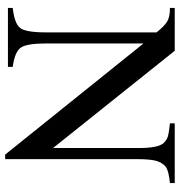

<svg xmlns="http://www.w3.org/2000/svg" viewBox="4 -706 713 762"><g transform="rotate(90 361.0 -325.5)"><path d="M707 -662V-643Q656 -638 641 -625Q625 -611 618.5 -587Q612 -563 612 -507V11H594L153 -538V-150Q153 -74 170 -50.5Q187 -27 246 -19V0H12V-19Q74 -26 91.5 -48.5Q109 -71 109 -150V-590Q83 -622 65 -632.5Q47 -643 12 -643V-662H182L568 -179V-519Q568 -595 549 -617Q537 -630 522.5 -634.5Q508 -639 470 -643V-662Z"/></g></svg>

Font: STIX MathJax Main
Style: Regular
Weight: 400
Designer: MicroPress Inc., with final additions and corrections provided by Coen Hoffman, Elsevier (retired)
Version: Version 1.1.1